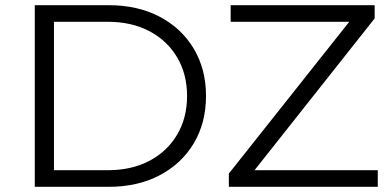

<svg xmlns="http://www.w3.org/2000/svg" viewBox="-20 -720 1508 740"><path d="M114 0V-700H399Q511 -700 595.5 -655.5Q680 -611 727 -532Q774 -453 774 -350Q774 -247 727 -168Q680 -89 595.5 -44.5Q511 0 399 0ZM188 -64H395Q488 -64 556.5 -100.5Q625 -137 663 -201.5Q701 -266 701 -350Q701 -434 663 -498.5Q625 -563 556.5 -599.5Q488 -636 395 -636H188ZM862 0V-51L1326 -636H869V-700H1424V-649L961 -64H1436V0Z"/></svg>

Font: Montserrat
Style: Regular
Weight: 400
Designer: Julieta Ulanovsky
Foundry: Julieta Ulanovsky
Version: Version 9.000; ttfautohint (v1.8.4.7-5d5b)